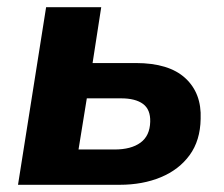

<svg xmlns="http://www.w3.org/2000/svg" viewBox="-20 -513 621 533"><path d="M30 0 108 -493H261L237 -338H357Q449 -338 494.5 -296Q540 -254 537 -183Q536 -123 506.5 -82.5Q477 -42 426.5 -21Q376 0 312 0ZM198 -98H298Q344 -98 370 -117Q396 -136 397 -175Q398 -209 377 -224.5Q356 -240 316 -240H221Z"/></svg>

Font: Nunito Sans 11pt ExtraBold
Style: Italic
Weight: 800
Italic angle: -9°
Version: Version 3.101;gftools[0.9.27]